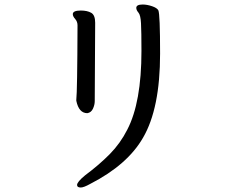

<svg xmlns="http://www.w3.org/2000/svg" viewBox="-20 -752 1040 855"><path d="M369.1 -248Q331.1 -248 319.8 -303.2V-308.1Q324.2 -344.2 325.2 -639.2Q325.2 -655.8 314.7 -667.5Q304.2 -679.2 304.2 -689Q304.2 -705.1 339.8 -705.1Q368.2 -705.1 386 -695.1Q403.8 -685.1 403.8 -650.9L401.9 -301.8Q401.9 -285.2 394 -268.1Q386.2 -251 369.1 -248ZM339.8 83Q323.2 83 323.2 71.8Q323.2 58.1 358.9 28.8Q421.9 -18.1 469 -65.9Q516.1 -113.8 546.9 -174.8Q609.9 -295.9 609.9 -524.9Q609.9 -611.8 607.9 -648.4Q606 -685.1 596.4 -696Q586.9 -707 586.9 -716.8Q586.9 -731.9 615.2 -731.9Q634.8 -731.9 657 -724.4Q679.2 -716.8 685.1 -706.1Q692.9 -689 692.9 -513.2Q692.9 -269 617.2 -139.2Q547.9 -18.1 381.8 66.9Q353 83 339.8 83Z"/></svg>

Font: LXGW WenKai Mono GB Screen
Style: Regular
Weight: 400
Monospace: yes
Designer: LXGW / Fontworks Inc.
Foundry: LXGW / Fontworks Inc.
Version: Version 1.510;January 18,2025